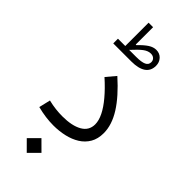

<svg xmlns="http://www.w3.org/2000/svg" viewBox="-344 -902 1184 1184"><g transform="rotate(45 247.5 -310.5)"><path d="M191.7 -656.1Q231 -699.4 255 -717.2Q279.1 -735 302.8 -735Q320.5 -735 331.2 -725.1Q342 -715.3 342 -698.8Q342 -676.2 320.3 -666.1Q298.7 -656.1 252 -656.1ZM157.9 -656.1H94.1V-615.1H252Q313.4 -615.1 346 -637.3Q378.6 -659.6 378.6 -703.9Q378.6 -733.7 359.7 -754.3Q340.7 -774.9 310.4 -774.9Q285.2 -774.9 260 -758.5Q234.7 -742.1 202.1 -708.1H197.2V-859.5H157.9ZM444.3 -182.6Q444.3 -253.9 396.4 -330.3Q348.4 -406.6 253.8 -491L202.5 -430.3Q255.8 -382.5 293 -338.2Q330.3 -294 349.4 -255.1Q368.6 -216.1 368.6 -183.3Q368.6 -129.4 320.9 -102.2Q273.2 -75 189.5 -75Q161.1 -75 131 -78.5Q101 -81.9 67 -90.1L49.2 -15Q86.5 -5.5 121.8 -0.7Q157.2 4 190.6 4Q240.5 4 286.1 -6.5Q331.7 -16.9 367.4 -39.2Q403 -61.5 423.7 -97Q444.3 -132.4 444.3 -182.6ZM130.1 175.2 194.1 239.4 258.4 175.2 194.1 111.1Z"/></g></svg>

Font: Estedad VF
Style: Regular
Weight: 100
Designer: Amin Abedi
Version: Version 7.3